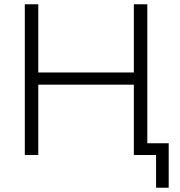

<svg xmlns="http://www.w3.org/2000/svg" viewBox="-20 -725 842 898"><path d="M710 153V0H607V-55H769V153ZM96 0V-705H159V-386H606V-705H669V0H606V-329H159V0Z"/></svg>

Font: Nunito Sans 11pt Light
Style: Regular
Weight: 300
Version: Version 3.101;gftools[0.9.27]